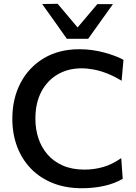

<svg xmlns="http://www.w3.org/2000/svg" viewBox="-20 -988 724 1020"><path d="M415 12Q329.5 12 261 -15.2Q192.5 -42.5 144.5 -92Q96.5 -141.5 71 -209Q45.5 -276.5 45.5 -357Q45.5 -464.5 89.5 -548Q133.5 -631.5 213.5 -679Q293.5 -726.5 402 -726.5Q437 -726.5 470.5 -721.8Q504 -717 534.2 -708.8Q564.5 -700.5 590.5 -690.8Q616.5 -681 636 -670L626 -559Q587.5 -582.5 551 -597Q514.5 -611.5 480 -618.2Q445.5 -625 413 -625Q342 -625 286.5 -592.8Q231 -560.5 199.5 -500.5Q168 -440.5 168 -357Q168 -301.5 184.2 -252.8Q200.5 -204 233 -166.8Q265.5 -129.5 314.5 -108.2Q363.5 -87 428 -87Q453 -87 477.8 -90.2Q502.5 -93.5 527.2 -100.5Q552 -107.5 576.2 -119.5Q600.5 -131.5 624 -148L632 -38Q610.5 -25.5 585 -15.8Q559.5 -6 531.5 0Q503.5 6 474 9Q444.5 12 415 12ZM335 -782Q302.5 -828.5 269.5 -874.8Q236.5 -921 204 -966.5L286 -968Q316.5 -932 346.2 -896.8Q376 -861.5 406.5 -825H377.5Q408 -861 437.8 -896Q467.5 -931 497 -966H580Q547.5 -921 514.8 -874.8Q482 -828.5 448.5 -782Z"/></svg>

Font: Commissioner Thin Medium
Style: Regular
Weight: 500
Version: Version 1.000